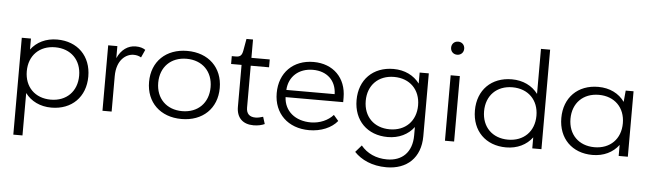

<svg xmlns="http://www.w3.org/2000/svg" viewBox="-56 -990 4945 1461"><g transform="rotate(5 2416.5 -260.0)"><path d="M150 -500H80V240H150V-84C194 -25 264 10 350 10C506 10 610 -94 610 -250C610 -406 506 -510 350 -510C264 -510 194 -475 150 -416ZM340 -50C220 -50 140 -130 140 -250C140 -370 220 -450 340 -450C460 -450 540 -370 540 -250C540 -130 460 -50 340 -50Z M997 -430 1024 -490C1007 -502 983 -510 950 -510C891 -510 840 -475 810 -408V-500H740V0H810V-270C810 -396 882 -445 940 -445C963 -445 982 -439 997 -430Z M1344 -510C1182 -510 1074 -406 1074 -250C1074 -94 1182 10 1344 10C1506 10 1614 -94 1614 -250C1614 -406 1506 -510 1344 -510ZM1344 -50C1224 -50 1144 -130 1144 -250C1144 -370 1224 -450 1344 -450C1464 -450 1544 -370 1544 -250C1544 -130 1464 -50 1344 -50Z M1684 -440H1764V-120C1764 -35 1814 10 1894 10C1929 10 1957 3 1979 -7L1962 -61C1943 -55 1922 -50 1904 -50C1858 -50 1834 -74 1834 -120V-440H1974V-500H1834V-640H1784L1768 -550C1761 -512 1748 -500 1714 -500H1684Z M2049 -250C2049 -94 2157 10 2319 10C2409 10 2490 -24 2534 -79L2497 -122C2458 -78 2396 -51 2329 -50C2207 -49 2124 -119 2119 -225H2559V-260C2559 -410 2459 -510 2309 -510C2153 -510 2049 -406 2049 -250ZM2120 -280C2126 -383 2201 -450 2309 -450C2417 -450 2487 -383 2489 -280Z M2929 240C3085 240 3189 146 3189 -20V-500H3119V-416C3075 -475 3005 -510 2919 -510C2763 -510 2659 -406 2659 -250C2659 -94 2763 10 2919 10C3005 10 3075 -25 3119 -84V-20C3119 110 3043 180 2929 180C2845 180 2776 148 2729 91L2683 144C2736 200 2819 240 2929 240ZM2929 -50C2809 -50 2729 -130 2729 -250C2729 -370 2809 -450 2929 -450C3049 -450 3129 -370 3129 -250C3129 -130 3049 -50 2929 -50Z M3356 -500V0H3426V-500ZM3391 -760C3362 -760 3341 -739 3341 -710C3341 -681 3362 -660 3391 -660C3420 -660 3441 -681 3441 -710C3441 -739 3420 -760 3391 -760Z M4023 0H4093V-760H4023V-416C3979 -475 3909 -510 3823 -510C3667 -510 3563 -406 3563 -250C3563 -94 3667 10 3823 10C3909 10 3979 -25 4023 -84ZM3833 -50C3713 -50 3633 -130 3633 -250C3633 -370 3713 -450 3833 -450C3953 -450 4033 -370 4033 -250C4033 -130 3953 -50 3833 -50Z M4683 0H4753V-500H4693L4685 -413C4642 -474 4571 -510 4483 -510C4327 -510 4223 -406 4223 -250C4223 -94 4327 10 4483 10C4569 10 4639 -25 4683 -84ZM4493 -50C4373 -50 4293 -130 4293 -250C4293 -370 4373 -450 4493 -450C4613 -450 4693 -370 4693 -250C4693 -130 4613 -50 4493 -50Z"/></g></svg>

Font: Gully Light
Style: Regular
Weight: 300
Designer: jaikishan Patel
Foundry: MagicType
Version: Version 1.000;Glyphs 3.2 (3242)